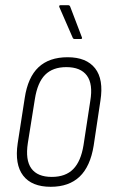

<svg xmlns="http://www.w3.org/2000/svg" viewBox="-20 -710 437 738"><path d="M175 8Q102 8 69 -35Q36 -78 48 -159L75 -333Q87 -413 128 -451.5Q169 -490 240 -490Q312 -490 345.5 -447.5Q379 -405 366 -323L340 -150Q327 -70 286 -31Q245 8 175 8ZM179 -30Q232 -30 261.5 -60Q291 -90 301 -152L327 -322Q338 -387 314 -419.5Q290 -452 235 -452Q183 -452 153.5 -422.5Q124 -393 114 -329L87 -160Q77 -95 100.5 -62.5Q124 -30 179 -30ZM267 -560Q261 -560 259 -566L208 -683Q207 -686 208 -688Q209 -690 212 -690H242Q248 -690 250 -684L295 -566Q297 -560 290 -560Z"/></svg>

Font: Sofia Sans Condensed ExtraLight
Style: Italic
Weight: 250
Italic angle: -9°
Version: Version 4.100